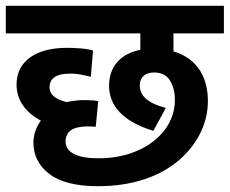

<svg xmlns="http://www.w3.org/2000/svg" viewBox="-20 -642 792 662"><path d="M319.8 -96.2C248 -96.2 206.1 -115.2 206.1 -154.8C206.1 -189 231.4 -206.1 282.2 -206.1C292.5 -206.1 301.8 -205.6 310.1 -205.1L318.8 -293.9C309.6 -295.4 290.5 -296.9 272.9 -296.9C250 -296.9 229 -294.4 210 -290C175.3 -297.9 150.9 -314 150.9 -340.8C150.9 -372.6 174.8 -388.2 222.2 -388.2C250 -388.2 272.9 -382.3 293 -377L300.8 -467.8C290.5 -471.2 275.9 -473.6 257.8 -475.1C239.3 -476.6 223.6 -477.1 210.9 -477.1C156.7 -477.1 114.3 -465.8 83.5 -443.8C52.7 -421.4 37.1 -390.1 37.1 -350.1C37.1 -296.9 67.9 -253.9 121.1 -226.1C103.5 -203.1 95.2 -175.3 95.2 -149.9C95.2 -106 113.8 -69.8 150.4 -42C187 -14.2 242.7 0 317.9 0C440.9 0 535.6 -35.6 600.1 -92.3C664.1 -148.9 696.8 -220.7 696.8 -293C696.8 -387.2 649.9 -443.8 578.1 -464.8V-526.9H752V-622.1H0V-526.9H463.9V-470.2C393.6 -456.5 356 -410.2 356 -346.2C356 -277.8 403.8 -222.7 508.8 -190.9L551.8 -270C487.8 -286.1 461.9 -313.5 461.9 -347.2C461.9 -372.6 477.5 -392.1 511.2 -392.1C536.1 -392.1 554.7 -382.8 565.9 -364.7C577.1 -346.2 583 -324.2 583 -298.8C583 -260.3 571.8 -226.1 548.8 -195.3C502.9 -133.8 419.9 -96.2 319.8 -96.2Z"/></svg>

Font: Noto Reveo Sans
Style: Regular
Weight: 600
Designer: Monotype Design Team
Foundry: Monotype Imaging Inc.
Version: Version 2.007